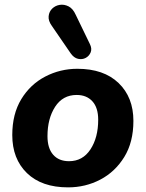

<svg xmlns="http://www.w3.org/2000/svg" viewBox="-20 -798 629 829"><path d="M274 11Q160 11 96.5 -50.5Q33 -112 33 -215Q33 -306 72 -370Q111 -434 175.5 -467.5Q240 -501 314 -501Q428 -501 492 -439.5Q556 -378 556 -276Q556 -184 516.5 -120Q477 -56 413 -22.5Q349 11 274 11ZM278 -102Q337 -102 370.5 -153Q404 -204 404 -281Q404 -333 379 -360.5Q354 -388 311 -388Q251 -388 218 -337Q185 -286 185 -210Q185 -158 209.5 -130Q234 -102 278 -102ZM285 -568 204 -686Q188 -708 190 -728Q192 -748 205.5 -761Q219 -774 238 -777Q257 -780 276 -770.5Q295 -761 307 -734L368 -608Q378 -588 371.5 -572Q365 -556 350 -548Q335 -540 317 -544Q299 -548 285 -568Z"/></svg>

Font: Nunito ExtraBold
Style: Italic
Weight: 800
Italic angle: -9°
Designer: Vernon Adams
Foundry: Vernon Adams
Version: Version 3.601; ttfautohint (v1.8.2.53-6de2)